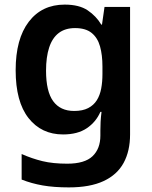

<svg xmlns="http://www.w3.org/2000/svg" viewBox="-20 -574 661 834"><path d="M261 -554Q324 -554 361 -529Q398 -504 420 -467H423L434 -544H545V10Q545 82 517 133.5Q489 185 430 212.5Q371 240 279 240Q214 240 165.5 231.5Q117 223 74 206V95Q119 115 164.5 126Q210 137 272 137Q348 137 382 104.5Q416 72 416 15V-7Q416 -26 417 -45Q418 -64 421 -88H416Q397 -44 357 -17Q317 10 254 10Q160 10 104 -61Q48 -132 48 -269Q48 -405 105 -479.5Q162 -554 261 -554ZM306 -452Q263 -452 235 -430.5Q207 -409 193.5 -367.5Q180 -326 180 -267Q180 -177 211 -134.5Q242 -92 302 -92Q339 -92 363 -104.5Q387 -117 400.5 -138.5Q414 -160 419.5 -189Q425 -218 425 -252V-285Q425 -335 414.5 -372.5Q404 -410 378 -431Q352 -452 306 -452Z"/></svg>

Font: Noto Sans Hebrew Thin SemiBold
Style: Regular
Weight: 600
Version: Version 3.001